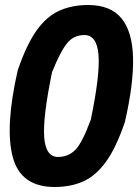

<svg xmlns="http://www.w3.org/2000/svg" viewBox="-20 -736 552 767"><path d="M198 11Q63 11 31 -108.5Q-1 -228 51 -456Q87 -560 127 -615.5Q167 -671 217.5 -693.5Q268 -716 332 -716Q422 -716 465.5 -662.5Q509 -609 511.5 -505Q514 -401 479 -249Q444 -146 403.5 -90Q363 -34 313 -11.5Q263 11 198 11ZM212 -109Q253 -109 281 -137.5Q309 -166 343 -259Q380 -438 373.5 -517Q367 -596 317 -596Q275 -596 248.5 -564Q222 -532 188 -448Q151 -269 156.5 -189Q162 -109 212 -109Z"/></svg>

Font: Nunito Sans 7pt Condensed ExtraBold
Style: Italic
Weight: 800
Width: 3
Italic angle: -9°
Designer: Vernon Adams
Foundry: Vernon Adams
Version: Version 3.101;gftools[0.9.27]